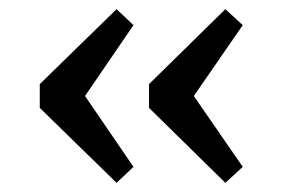

<svg xmlns="http://www.w3.org/2000/svg" viewBox="-20 -447 620 420"><path d="M473 -47 306 -211V-263L473 -427L511 -392L404 -237L511 -82ZM235 -47 67 -211V-263L235 -427L272 -392L166 -237L272 -82Z"/></svg>

Font: Sometype Mono SemiBold
Style: Regular
Weight: 600
Designer: Ryoichi Tsunekawa
Foundry: Dharma Type
Version: Version 1.001